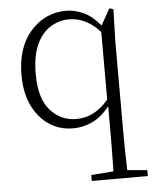

<svg xmlns="http://www.w3.org/2000/svg" viewBox="-55 -568 703 874"><g transform="rotate(-5 297.0 -131.0)"><path d="M430 260H329V233L431 225Q433 129 433 33V-72Q397 -27 355 -6.5Q313 14 266 14Q172 14 112 -58Q52 -130 52 -247Q52 -374 117.5 -448Q183 -522 280 -522Q319 -522 359 -503.5Q399 -485 435 -441L477 -516L495 -510L491 -364V33Q491 129 494 225L585 233V260ZM431 -103V-412Q367 -482 290 -482Q243 -482 203.5 -457Q164 -432 140.5 -380.5Q117 -329 117 -247Q117 -135 165 -81Q213 -27 284 -27Q368 -27 431 -103Z"/></g></svg>

Font: Minh Nguyen ExtraLight
Style: Regular
Weight: 250
Designer: Ryoko NISHIZUKA 西塚涼子 (kana & ideographs); Frank Grießhammer (Latin, Greek & Cyrillic); Wenlong ZHANG 张文龙 (bopomofo); San
Foundry: Adobe
Version: Version 1.100;July 7, 2023;FontCreator 14.0.0.2814 64-bit